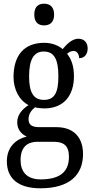

<svg xmlns="http://www.w3.org/2000/svg" viewBox="-20 -777 502 1036"><path d="M218 -640C247 -640 272 -655 272 -698C272 -742 247 -757 218 -757C188 -757 165 -742 165 -698C165 -655 188 -640 218 -640ZM198 239C355 239 428 167 428 54C428 -26 387 -91 283 -91H191C152 -91 134 -104 134 -134C134 -164 152 -185 169 -198C181 -194 205 -192 219 -192C327 -192 379 -265 379 -365C379 -425 363 -460 342 -487C353 -496 363 -502 378 -502C396 -502 407 -483 407 -463C439 -463 453 -488 453 -516C453 -544 437 -568 403 -568C364 -568 334 -530 318 -512C296 -531 261 -546 219 -546C108 -546 53 -476 53 -361C53 -295 84 -235 134 -210C98 -186 73 -157 73 -117C73 -74 99 -52 124 -40C68 -27 17 15 17 93C17 185 77 239 198 239ZM217 -238C161 -238 137 -278 137 -364C137 -454 161 -499 216 -499C273 -499 295 -456 295 -365C295 -277 274 -238 217 -238ZM200 191C121 191 91 146 91 87C91 8 137 -12 182 -12H269C323 -12 352 8 352 69C352 137 318 191 200 191Z"/></svg>

Font: Noto Serif Ethiopic Cn
Style: Regular
Weight: 400
Width: 3
Designer: Monotype Design Team
Foundry: Monotype Imaging Inc.
Version: Version 2.102